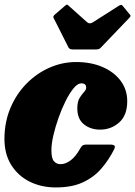

<svg xmlns="http://www.w3.org/2000/svg" viewBox="-24 -807 593 842"><path d="M534 -363Q534 -301 498.5 -269.8Q463 -238.5 415 -238.5Q373 -238.5 343.8 -262Q314.5 -285.5 315 -334Q315.5 -362 325.2 -377.8Q335 -393.5 344.5 -403.5Q354 -413.5 354 -423Q354 -441.5 332.5 -441.5Q316.5 -441.5 298.8 -420Q281 -398.5 263.8 -364Q246.5 -329.5 232.5 -289.8Q218.5 -250 210 -213Q201.5 -176 201.5 -150Q201 -113 212.5 -100Q224 -87 241 -87Q263.5 -87 285.8 -103.8Q308 -120.5 327 -154.5Q331.5 -163.5 337 -168.2Q342.5 -173 358 -173H457Q473 -173 477.8 -168.5Q482.5 -164 476 -151Q453 -105.5 420.5 -67.8Q388 -30 339.8 -7.5Q291.5 15 221 15Q157.5 15 106.5 -10.2Q55.5 -35.5 25.5 -83.2Q-4.5 -131 -4.5 -197.5Q-4.5 -270.5 21.2 -332.2Q47 -394 91.5 -439.5Q136 -485 192.5 -510Q249 -535 310 -535Q375 -535 425.5 -513.2Q476 -491.5 505 -452.8Q534 -414 534 -363ZM276.5 -598.5 210.5 -729.5Q207.5 -736 218 -744.5L261 -781.5Q267.5 -787 269.8 -786.8Q272 -786.5 277 -782L358 -709.5Q369 -700 383 -709L498.5 -782.5Q505.5 -786.5 508.8 -785.5Q512 -784.5 515.5 -779.5L544.5 -744.5Q549 -739 548.5 -736.5Q548 -734 542 -727.5L418.5 -598.5Q413 -592.5 407 -591.2Q401 -590 390 -590H297.5Q281 -590 276.5 -598.5Z"/></svg>

Font: Besley* Narrow Fatface
Style: Italic
Weight: 900
Width: 4
Italic angle: -13°
Designer: Owen Earl
Foundry: indestructible type*
Version: Version 3.000; ttfautohint (v1.8.3)